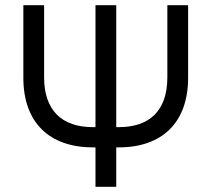

<svg xmlns="http://www.w3.org/2000/svg" viewBox="-20 -720 815 740"><path d="M428 0V-152H438C604 -152 705 -247 705 -420V-700H625V-422C625 -295 558 -230 438 -230H428V-700H348V-230H338C218 -230 150 -295 150 -422V-700H70V-420C70 -247 171 -152 338 -152H348V0Z"/></svg>

Font: Fixel Display Regular
Style: Regular
Weight: 400
Designer: AlfaBravo + MacPaw
Foundry: Kyrylo Tkachov, Marchela Mozhyna, Serhii Makarenko, Maria Weinstein, Zakhar Kryvoshyya
Version: Version 1.211